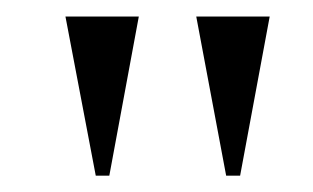

<svg xmlns="http://www.w3.org/2000/svg" viewBox="-20 -717 383 235"><path d="M149.9 -696.8 113.8 -502H97.2L60.1 -696.8ZM220.2 -696.8H310.1L273.9 -502H256.8Z"/></svg>

Font: Halibut
Style: Regular
Weight: 400
Designer: Matteo Maggi
Foundry: Collletttivo
Version: Version 3.080 | FøM Fix